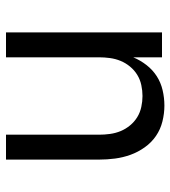

<svg xmlns="http://www.w3.org/2000/svg" viewBox="16 -584 568 640"><g transform="rotate(90 300.0 -264.0)"><path d="M88 0V-520H171V-424Q181 -448 197 -468.5Q213 -489 234 -502.5Q255 -516 280.5 -522Q306 -528 332 -528Q358 -528 384.5 -521.5Q411 -515 433 -500Q455 -485 471 -462.5Q487 -440 496 -415Q505 -390 508.5 -363.5Q512 -337 512 -310V0H429V-310Q429 -328 426.5 -346.5Q424 -365 417 -382Q410 -399 398 -413.5Q386 -428 370.5 -437.5Q355 -447 336.5 -451Q318 -455 300 -455Q282 -455 263.5 -451Q245 -447 229.5 -437.5Q214 -428 202 -413.5Q190 -399 183 -382Q176 -365 173.5 -346.5Q171 -328 171 -310V0Z"/></g></svg>

Font: Iosevka Aile
Style: Regular
Weight: 400
Designer: Belleve Invis
Foundry: Belleve Invis
Version: Version 28.0.1; ttfautohint (v1.8.4)